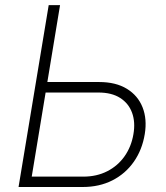

<svg xmlns="http://www.w3.org/2000/svg" viewBox="-20 -748 662 768"><path d="M154.8 -419.9H376.5Q443.4 -419.9 487.5 -392.8Q531.7 -365.7 550.3 -318.6Q568.8 -271.5 559.1 -211.9Q548.8 -148.9 515.4 -101.1Q481.9 -53.2 429.7 -26.6Q377.4 0 310.5 0H54.2L174.8 -727.5H220.2L106.9 -41.5H313.5Q366.7 -41.5 408.9 -63Q451.2 -84.5 478.3 -123Q505.4 -161.6 513.7 -211.4Q522 -259.3 508.3 -296.9Q494.6 -334.5 460.7 -356.2Q426.8 -377.9 373.5 -377.9H147.5Z"/></svg>

Font: Inter 18pt ExtraLight
Style: Italic
Weight: 250
Italic angle: -9.3988°
Designer: Rasmus Andersson
Foundry: rsms
Version: Version 4.001;git-66647c0bb